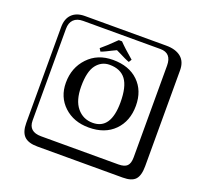

<svg xmlns="http://www.w3.org/2000/svg" viewBox="-158 -939 1415 1335"><g transform="rotate(20 550.0 -271.0)"><path d="M527.8 -494.1Q467.8 -494.1 429.9 -445.1Q392.1 -396 392.1 -286.1Q392.1 -182.1 437 -128.2Q481.9 -74.2 553.2 -74.2Q687 -74.2 687 -273.9Q687 -389.2 647.9 -441.7Q608.9 -494.1 527.8 -494.1ZM795.9 -288.1Q795.9 -174.3 726.6 -104.2Q657.2 -34.2 538.1 -34.2Q426.3 -34.2 354.7 -101.1Q283.2 -168 283.2 -273.9Q283.2 -384.8 354 -459.5Q424.8 -534.2 538.1 -534.2Q657.2 -534.2 726.6 -467Q795.9 -399.9 795.9 -288.1ZM249 -717.8Q204.1 -717.8 179.9 -693.8Q155.8 -669.9 155.8 -625V53.2Q155.8 136.2 249 136.2H820.8Q865.7 136.2 884.8 117.2Q903.8 98.1 903.8 53.2V-625Q903.8 -717.8 820.8 -717.8ZM1000 84Q1000 152.8 973.4 182.4Q946.8 211.9 880.9 211.9H249Q181.2 211.9 150.6 181.4Q120.1 150.9 120.1 84V-625Q120.1 -687 154.1 -720.5Q188 -753.9 249 -753.9H851.1Q920.9 -753.9 960.4 -721.9Q1000 -689.9 1000 -625ZM658.2 -579.1 645 -558.1Q627.9 -564 610.4 -572.5Q592.8 -581.1 571.8 -591.6Q550.8 -602.1 540 -606.9Q528.8 -602.1 507.8 -591.6Q486.8 -581.1 469.5 -572.5Q452.1 -564 435.1 -558.1L421.9 -579.1Q462.9 -612.3 527.8 -676.8H551.8Q586.4 -640.1 658.2 -579.1Z"/></g></svg>

Font: Linux Biolinum Keyboard O
Style: Regular
Weight: 700
Designer: Philipp H. Poll
Foundry: Philipp H. Poll
Version: Version 0.6.1